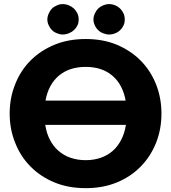

<svg xmlns="http://www.w3.org/2000/svg" viewBox="-20 -931 854 958"><path d="M608.4 -308.1H205.6Q212.9 -263.7 229 -233.9Q246.1 -200.7 271.5 -178.7Q297.4 -155.8 331.5 -144Q366.7 -131.8 407.7 -131.8Q448.2 -131.8 483.4 -144Q517.1 -155.8 543 -178.7Q568.4 -201.2 585 -233.9Q601.6 -265.6 608.4 -308.1ZM207 -429.2H606.9Q592.3 -509.3 541 -553.2Q489.3 -597.2 407.7 -597.2Q325.2 -597.2 273.4 -553.2Q221.7 -509.3 207 -429.2ZM407.7 -736.3Q493.7 -736.3 562.5 -708Q632.8 -678.2 681.6 -628.9Q730.5 -579.6 758.3 -511.2Q785.6 -442.4 785.6 -364.3Q785.6 -286.1 758.3 -217.3Q730.5 -148.9 681.6 -99.6Q631.8 -48.8 562.5 -20.5Q493.7 7.8 407.7 7.8Q321.3 7.8 252.4 -20.5Q182.6 -49.3 132.8 -99.6Q83 -149.4 56.2 -217.3Q28.3 -285.6 28.3 -364.3Q28.3 -443.4 56.2 -511.7Q83 -579.6 132.8 -629.4Q181.6 -678.7 252.4 -708Q321.3 -736.3 407.7 -736.3ZM372.6 -834Q372.6 -817.9 366.7 -804.7Q358.9 -789.6 349.1 -780.8Q337.9 -770.5 323.7 -765.1Q308.6 -758.8 292.5 -758.8Q278.3 -758.8 264.2 -765.1Q249.5 -770.5 239.3 -780.8Q230 -789.6 223.1 -804.7Q216.3 -818.4 216.3 -834Q216.3 -848.6 223.1 -863.3Q229.5 -878.4 239.3 -888.2Q249 -897.9 264.2 -904.3Q278.3 -910.6 292.5 -910.6Q308.6 -910.6 323.7 -904.3Q338.4 -897.9 349.1 -888.2Q359.4 -878.4 366.7 -863.3Q372.6 -849.6 372.6 -834ZM602.5 -834Q602.5 -817.9 596.7 -804.7Q589.4 -789.6 579.6 -780.8Q569.3 -770.5 555.2 -765.1Q540 -758.8 524.4 -758.8Q509.8 -758.8 494.6 -765.1Q480 -770.5 469.7 -780.8Q459.5 -790 453.1 -804.7Q446.3 -818.4 446.3 -834Q446.3 -848.6 453.1 -863.3Q459 -877.4 469.7 -888.2Q479.5 -897.9 494.6 -904.3Q509.8 -910.6 524.4 -910.6Q540 -910.6 555.2 -904.3Q569.3 -898.4 579.6 -888.2Q589.8 -877.9 596.7 -863.3Q602.5 -849.6 602.5 -834Z"/></svg>

Font: Lato-ExtraBold
Style: Regular
Weight: 500
Designer: Lukasz Dziedzic with Adam Twardoch and Botio Nikoltchev
Foundry: tyPoland Lukasz Dziedzic
Version: ""